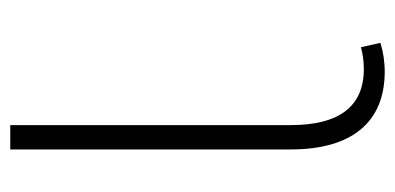

<svg xmlns="http://www.w3.org/2000/svg" viewBox="-220 -548 777 378"><g transform="rotate(-90 169.0 -358.5)"><path d="M112.2 -727.3H64.3V-175.1C64.3 -54 118.6 9.9 217.3 9.9C237.9 9.9 257.5 6.7 274.1 1.4L265.6 -36.9C253.9 -33.7 239 -31.2 222.7 -31.2C148.8 -31.2 112.2 -79.9 112.2 -175.1Z"/></g></svg>

Font: Karasuma Gothic
Style: Thin
Weight: 200
Designer: Rasmus Andersson / Ryoko Ishizuka
Foundry: rsms
Version: Version 1.00